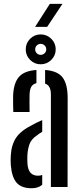

<svg xmlns="http://www.w3.org/2000/svg" viewBox="-20 -970 420 996"><path d="M49 -389Q48.5 -404.5 48 -429.5Q47.5 -454.5 48 -473.5Q50.5 -538.5 77.8 -570.5Q105 -602.5 169 -607V-538.5Q152 -534.5 143.5 -521.8Q135 -509 133.5 -482.5Q133 -466.5 133 -437.8Q133 -409 133.5 -389ZM244 0V-480Q244 -527 214 -536V-607Q280 -602 305.5 -567.2Q331 -532.5 331 -461L330.5 0ZM36 -114Q35.5 -125.5 35.2 -138.5Q35 -151.5 36 -163.5Q39 -218.5 63.5 -255.5Q88 -292.5 150.5 -323.5Q162 -330 174.2 -335.8Q186.5 -341.5 199 -347V-286Q192.5 -282.5 185.2 -277.8Q178 -273 170.5 -267Q142 -248 132.8 -221.5Q123.5 -195 122 -163.5Q121 -143 122.5 -120Q127 -58.5 177 -58.5Q189 -58.5 199 -62.5V-11.5Q178.5 6.5 144 6.5Q91 6.5 66 -22.5Q41 -51.5 36 -114ZM191 -636.5Q159 -636.5 136.2 -659.2Q113.5 -682 113.5 -714Q113.5 -746 136.2 -768.8Q159 -791.5 191 -791.5Q223 -791.5 246 -768.8Q269 -746 269 -714Q269 -682 246 -659.2Q223 -636.5 191 -636.5ZM191 -685.5Q203 -685.5 211.5 -693.8Q220 -702 220 -714Q220 -726 211.5 -734.2Q203 -742.5 191 -742.5Q179 -742.5 170.8 -734.2Q162.5 -726 162.5 -714Q162.5 -702 170.8 -693.8Q179 -685.5 191 -685.5ZM162 -830.5 238.5 -950H304L224.5 -830.5Z"/></svg>

Font: Big Shoulders Stencil Display SemiBold
Style: Regular
Weight: 600
Designer: Patric King
Foundry: XO Type Co
Version: Version 1.000